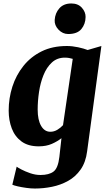

<svg xmlns="http://www.w3.org/2000/svg" viewBox="-20 -833 617 1106"><path d="M482 38Q474 101.5 444.5 143.5Q415 185.5 372 209.2Q329 233 279.5 243Q230 253 181 253Q157.5 253 131 249.2Q104.5 245.5 82.5 240.5Q60.5 235.5 51 231L76 127Q81 131.5 102.8 143Q124.5 154.5 154.2 164.8Q184 175 213 175Q262.5 175 288.5 155.2Q314.5 135.5 322 71L334 -37Q311 -18.5 278.5 -4.2Q246 10 203 10Q142 10 103.8 -18.2Q65.5 -46.5 47.8 -93.2Q30 -140 30 -196Q30 -267 51.2 -333.5Q72.5 -400 114.8 -453Q157 -506 219.5 -537Q282 -568 365 -568Q396 -568 429.8 -560.8Q463.5 -553.5 485 -545L564 -568ZM399 -494Q389.5 -497 377.8 -499Q366 -501 354 -501Q309 -501 278.8 -473Q248.5 -445 230.5 -400.2Q212.5 -355.5 204.8 -303.2Q197 -251 197 -202Q197 -142 216.8 -108Q236.5 -74 270 -74Q291 -74 310 -85.2Q329 -96.5 343 -112ZM373 -637Q341 -637 317 -662.2Q293 -687.5 295 -718Q297.5 -757.5 322 -785.2Q346.5 -813 391 -813Q429.5 -813 451.5 -788.5Q473.5 -764 473 -735Q472.5 -694.5 448.8 -665.8Q425 -637 373 -637Z"/></svg>

Font: Merriweather Black
Style: Italic
Weight: 900
Italic angle: -7.8°
Designer: Eben Sorkin
Foundry: Eben Sorkin
Version: Version 2.200;gftools[0.9.31]